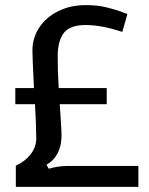

<svg xmlns="http://www.w3.org/2000/svg" viewBox="-20 -732 582 752"><path d="M113 -387Q107 -509 107 -534Q107 -584 134 -624.5Q161 -665 208.5 -688.5Q256 -712 315 -712Q361 -712 396 -703.5Q431 -695 452.5 -687Q474 -679 479 -677L459 -607Q378 -634 315 -634Q254 -634 230 -603Q206 -572 206 -511Q206 -444 210 -387H398V-324H214L218 -263Q221 -221 221 -201Q221 -161 205.5 -131.5Q190 -102 162 -87L171 -71Q206 -82 246 -82H522V0H42V-83Q80 -101 101 -129Q122 -157 122 -188Q122 -239 117 -324H40V-387Z"/></svg>

Font: Voces
Style: Regular
Weight: 400
Designer: Ana Paula Megda, Pablo Ugerman
Foundry: Ana Paula Megda, Pablo Ugerman
Version: Version 1.100